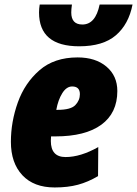

<svg xmlns="http://www.w3.org/2000/svg" viewBox="-20 -816 604 846"><path d="M564 -796H419Q401 -708 343 -708Q294 -708 294 -761Q294 -775 297 -796H155Q152 -778 152 -761Q152 -612 329 -612Q434 -612 490.5 -660.5Q547 -709 564 -796ZM412 -40 413 -168Q335 -124 269 -124Q204 -124 204 -195Q204 -205 205 -215H224Q356 -215 426.5 -266.5Q497 -318 497 -415Q497 -482 449 -522.5Q401 -563 322 -563Q219 -563 154 -506.5Q89 -450 58.5 -364.5Q28 -279 28 -191Q28 -98 78.5 -44Q129 10 221 10Q279 10 323.5 -2Q368 -14 412 -40ZM298 -435Q332 -435 332 -401Q332 -374 312 -353Q292 -332 234 -332H228Q236 -376 254.5 -405.5Q273 -435 298 -435Z"/></svg>

Font: Noto Sans Display SemiCondensed Black
Style: Italic
Weight: 900
Width: 4
Designer: Monotype Design team
Foundry: Monotype Imaging Inc.
Version: 1.000